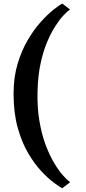

<svg xmlns="http://www.w3.org/2000/svg" viewBox="-20 -852 476 1061"><path d="M55 -334Q55 -425 77.2 -499.2Q99.5 -573.5 133.8 -631.5Q168 -689.5 205.5 -731Q243 -772.5 275 -798Q307 -823.5 324 -832.5L367 -799.5Q353 -790.5 331.2 -767.5Q309.5 -744.5 285.5 -707.2Q261.5 -670 239.8 -618.2Q218 -566.5 203.8 -499.2Q189.5 -432 187.5 -348.5Q185 -258 197.8 -183.5Q210.5 -109 232.2 -51.2Q254 6.5 279.2 48.8Q304.5 91 328 117.2Q351.5 143.5 367.5 155L323.5 188.5Q309 180.5 277.8 157.5Q246.5 134.5 208.8 94.5Q171 54.5 135.8 -5.2Q100.5 -65 77.8 -146.5Q55 -228 55 -334Z"/></svg>

Font: Merriweather 48pt
Style: Bold
Weight: 700
Version: Version 2.100